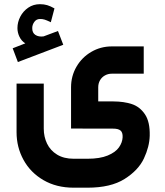

<svg xmlns="http://www.w3.org/2000/svg" viewBox="-20 -630 771 895"><path d="M508.5 -157.2H437.9V-223Q437.9 -241.2 446.1 -255.6Q454.3 -270 469 -278.3Q483.6 -286.5 501.4 -286.5H650V-413.7H501.4Q449.1 -413.7 405.4 -388.1Q361.8 -362.6 336.5 -319Q311.2 -275.3 311.2 -223V-30.8L506.5 -30.4Q530.6 -30.6 541.6 -21.7Q552.6 -12.8 551.6 9.9Q550.4 34.4 534.4 57.1Q518.4 79.8 482.1 94.9Q445.9 110 388 110H323.2Q277.7 110 246.1 90.7Q214.6 71.4 199.3 39.4Q184 7.5 184 -30.3V-240.4H57.2V-13.5Q57.2 56.1 89.6 115.2Q122 174.4 182.6 209.7Q243.1 244.9 323.2 244.9H388Q496.1 244.9 560.5 204.4Q624.9 163.9 650.8 108.8Q676.6 53.8 677.9 2.7Q679.5 -62 655.7 -97.2Q631.9 -132.4 594.9 -144.7Q557.8 -157 508.5 -157.2ZM63.3 -340.8 274.9 -421.3 250.2 -485.5 183.2 -460.4Q160.2 -457.3 145 -467.2Q129.9 -477 130.3 -499.1Q130.3 -514.8 140.1 -528.1Q149.8 -541.4 166.2 -541.4Q177.9 -541.8 188.2 -538.5Q198.5 -535.1 212.4 -528.6Q213.6 -527.8 214.6 -527.3Q216 -526.8 216.9 -526.3L233.9 -590.8Q215.1 -601.5 199.9 -606Q184.7 -610.5 166.2 -610.5Q135.6 -610.5 111.8 -594.3Q87.9 -578 74.6 -552.4Q61.3 -526.7 61.3 -499.1Q61.3 -478 70.8 -458.4Q80.2 -438.8 98 -427.9L39.1 -404.9Z"/></svg>

Font: Arad-VF Thin Dots1
Style: Regular
Weight: 100
Designer: Mohammad Darvishi
Version: Version 1.000;August 30, 2024;FontCreator 15.0.0.2992 64-bit